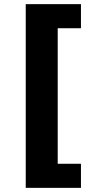

<svg xmlns="http://www.w3.org/2000/svg" viewBox="-20 -725 426 925"><path d="M104 180V-705H370V-589H258V64H370V180Z"/></svg>

Font: Nunito Sans 10pt ExtraBold
Style: Regular
Weight: 800
Designer: Vernon Adams
Foundry: Vernon Adams
Version: Version 3.101;gftools[0.9.27]